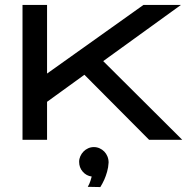

<svg xmlns="http://www.w3.org/2000/svg" viewBox="-20 -570 767 783"><path d="M723.1 0H587.9L324.2 -265.1L171.9 -154.8V0H71.8V-549.8H171.9V-270L564.9 -549.8H717.8L400.9 -320.8ZM422.9 92.8Q421.9 112.8 416.7 130.6Q411.6 148.4 405.3 162.6Q397.9 178.7 389.2 192.9L337.9 191.9Q340.8 187 343.8 180.7Q346.2 175.3 348.9 167.5Q351.6 159.7 354 149.9Q332 147 317.4 130.1Q302.7 113.3 302.7 89.8Q302.7 78.1 307.6 67.1Q312.5 56.2 320.6 47.9Q328.6 39.6 339.6 34.7Q350.6 29.8 362.8 29.8Q375 29.8 386 34.7Q397 39.6 405.3 48.1Q413.6 56.6 418.2 68.1Q422.9 79.6 422.9 92.8Z"/></svg>

Font: Bruno Ace SC
Style: Regular
Weight: 400
Designer: Astigmatic (AOETI)
Foundry: Astigmatic (AOETI)
Version: Version 1.000